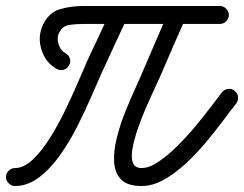

<svg xmlns="http://www.w3.org/2000/svg" viewBox="-50 -591 815 641"><path d="M139 -361Q102 -382 88.5 -425Q75 -468 93 -507Q93 -507 93 -507.5Q93 -508 93 -508Q93 -508 93 -508Q93 -508 93 -508Q114 -550 150.5 -560.5Q187 -571 229 -571Q343 -571 456.5 -571Q570 -571 684 -571Q696 -571 705 -562Q714 -553 714 -541Q714 -529 705 -520Q696 -511 684 -511Q570 -511 456.5 -511Q343 -511 229 -511Q205 -511 182 -508Q159 -505 147 -481Q147 -481 147 -481Q147 -481 147 -482Q147 -482 147 -482Q147 -482 147 -482Q139 -464 145.5 -443.5Q152 -423 169 -413Q180 -407 183.5 -395Q187 -383 180 -372Q174 -361 162 -358Q150 -355 139 -361ZM373 -528Q353 -485 333 -442Q313 -399 293 -355Q293 -355 293 -355.5Q293 -356 293 -356Q293 -356 293 -356Q293 -356 293 -356Q278 -322 257 -273.5Q236 -225 209.5 -172Q183 -119 150.5 -73Q118 -27 80 1.5Q42 30 0 30Q-12 30 -21 21Q-30 12 -30 0Q-30 -12 -21 -21Q-12 -30 0 -30Q29 -30 58.5 -57.5Q88 -85 115.5 -128.5Q143 -172 166.5 -220.5Q190 -269 208.5 -312Q227 -355 238 -380Q238 -380 238 -380Q238 -380 238 -380Q238 -380 238 -380.5Q238 -381 238 -381Q258 -424 278.5 -467Q299 -510 319 -554Q324 -565 335.5 -569Q347 -573 359 -568Q370 -563 374 -551.5Q378 -540 373 -528ZM553 -568Q564 -564 568.5 -552Q573 -540 569 -529Q547 -480 526 -431.5Q505 -383 484 -334Q478 -320 465 -292.5Q452 -265 437 -230.5Q422 -196 410 -161Q398 -126 392.5 -96Q387 -66 393.5 -48Q400 -30 423 -30Q448 -30 478.5 -50.5Q509 -71 541 -102.5Q573 -134 602.5 -169.5Q632 -205 655 -235.5Q678 -266 691 -283Q699 -292 711 -294Q723 -296 733 -288Q743 -281 744.5 -268.5Q746 -256 739 -246Q720 -222 693.5 -186.5Q667 -151 635.5 -113.5Q604 -76 568.5 -43.5Q533 -11 496 9.5Q459 30 423 30Q375 30 354 8Q333 -14 331 -50.5Q329 -87 340 -131Q351 -175 368.5 -218.5Q386 -262 403 -299Q420 -336 429 -358Q450 -407 471 -455.5Q492 -504 513 -553Q518 -564 530 -568.5Q542 -573 553 -568Z"/></svg>

Font: FRB American Cursive Guidelines Arrows
Style: Bold Italic
Weight: 700
Italic angle: -25°
Version: Version 2.0;Modular Font Editor K font №1